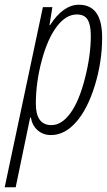

<svg xmlns="http://www.w3.org/2000/svg" viewBox="-33 -560 451 810"><path d="M299.8 -540Q397.9 -540 397.9 -401.9Q397.9 -299.8 367.2 -199.7Q336.4 -99.6 288.1 -44.9Q239.7 9.8 182.1 9.8Q148.9 9.8 126 -10.3Q103 -30.3 97.2 -64H94.2L33.2 230H-13.2L147.9 -529.8H188L175.8 -454.1H178.2Q233.9 -540 299.8 -540ZM291 -499Q245.6 -499 206.8 -448.2Q168 -397.5 143.1 -304.7Q118.2 -211.9 118.2 -122.1Q118.2 -32.2 184.1 -32.2Q227.1 -32.2 263.9 -82.5Q300.8 -132.8 325.2 -229Q350.1 -325.2 350.1 -409.2Q350.1 -455.1 336.7 -477.1Q323.2 -499 291 -499Z"/></svg>

Font: Open Sans Hebrew Condensed Light
Style: Italic
Weight: 300
Width: 3
Italic angle: -12°
Foundry: Ascender Corporation, Yanek Iontef
Version: Version 2.001;PS 002.001;hotconv 1.0.70;makeotf.lib2.5.58329